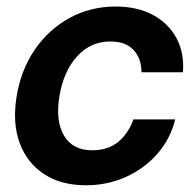

<svg xmlns="http://www.w3.org/2000/svg" viewBox="-20 -547 587 579"><path d="M239.3 11.7Q163.6 11.7 112.1 -22.5Q60.5 -56.6 38.8 -117.2Q17.1 -177.7 30.3 -257.3Q43.5 -336.9 85.2 -397.7Q127 -458.5 189.9 -492.9Q252.9 -527.3 328.6 -527.3Q394 -527.3 441.2 -502Q488.3 -476.6 512.2 -431.9Q536.1 -387.2 531.7 -329.1H406.7Q406.7 -370.1 383.1 -396Q359.4 -421.9 312.5 -421.9Q253.4 -421.9 212.6 -377.2Q171.9 -332.5 159.2 -257.3Q147 -182.1 173.1 -137.9Q199.2 -93.8 258.3 -93.8Q305.7 -93.8 336.4 -119.1Q367.2 -144.5 382.3 -187H508.3Q494.6 -129.9 456.1 -85Q417.5 -40 361.3 -14.2Q305.2 11.7 239.3 11.7Z"/></svg>

Font: Inter Display Semi Bold
Style: Italic
Weight: 600
Italic angle: -9.39999°
Designer: Rasmus Andersson
Foundry: rsms
Version: Version 4.000;git-4fc901f